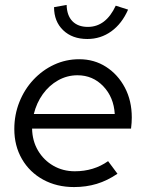

<svg xmlns="http://www.w3.org/2000/svg" viewBox="-20 -749 592 778"><path d="M280 9Q210 9 155 -21Q100 -51 69 -104.5Q38 -158 38 -226Q38 -284 58.5 -335.5Q79 -387 115.5 -426Q152 -465 199.5 -487Q247 -509 301 -509Q362 -509 410 -478Q458 -447 486 -394Q514 -341 514 -273Q514 -252 511 -228H110Q111 -178 134 -139Q157 -100 196 -77.5Q235 -55 283 -55Q360 -55 418 -96L456 -45Q415 -17 372 -4Q329 9 280 9ZM117 -287H445Q441 -355 398.5 -399.5Q356 -444 294 -444Q252 -444 215.5 -423.5Q179 -403 153.5 -367.5Q128 -332 117 -287ZM334 -591Q273 -591 236 -626.5Q199 -662 199 -720L250 -729Q251 -686 273.5 -663Q296 -640 336 -640Q409 -640 449 -726L499 -710Q474 -653 431 -622Q388 -591 334 -591Z"/></svg>

Font: Red Hat Display
Style: Italic
Weight: 400
Italic angle: -12°
Designer: Pentagram, MCKL
Foundry: Pentagram, MCKL
Version: Version 1.023; ttfautohint (v1.8.3)